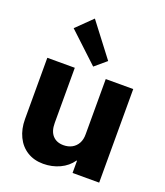

<svg xmlns="http://www.w3.org/2000/svg" viewBox="-147 -906 872 1013"><g transform="rotate(20 288.5 -399.5)"><path d="M44.9 -181.6V-525.4H199.2V-215.8Q199.2 -169.4 221.2 -145.3Q243.2 -121.1 282.2 -121.1Q308.1 -121.1 328.9 -132.1Q349.6 -143.1 361.6 -164.6Q373.5 -186 373 -216.8V-525.4H527.3V0H377.9V-68.4H375Q349.6 -31.7 307.1 -12Q264.6 7.8 214.8 7.8Q163.1 7.8 124.8 -16.1Q86.4 -40 65.7 -83Q44.9 -126 44.9 -181.6ZM122.1 -719.7 210 -805.7 352.5 -619.1 288.1 -564.5Z"/></g></svg>

Font: Reddit Sans Chocolate ExtraBold
Style: Regular
Weight: 800
Designer: Stephen Hutchings
Foundry: Reddit
Version: Version 1.011